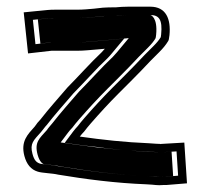

<svg xmlns="http://www.w3.org/2000/svg" viewBox="-20 -548 630 575"><path d="M430 -528H364C351 -528 338.4 -527.2 326 -526H317C309 -526 299.3 -525.7 288 -525L261 -522C244.5 -520.6 229.6 -519 211 -519H145C137 -519 129 -518.7 121 -518L51 -511L64 -388L134 -396H211C232.4 -396 252 -398.5 272 -400L294 -402C290.7 -398 287.3 -394.3 284 -391C251.4 -360.6 212.9 -316.9 182 -286C155.1 -254.6 126 -222.2 101 -190C95 -184 89.3 -177 84 -169C63.4 -145.8 41.4 -125.2 53 -81C59.7 -55.7 73 -40 93 -34C106.3 -29.6 137.3 -29.2 154 -25C238.1 -11 326.6 0.4 419 4C446.7 5.2 448.2 7.9 471 6H479L540 1L532 -121L463 -117C461.7 -116.3 460.7 -116.3 460 -117C454.7 -117 443.3 -117.7 426 -119C353.3 -122 286.1 -129.4 219 -139C223 -144.3 227.3 -149.3 232 -154C238 -162 244.5 -170 251.5 -178C279.2 -209.7 304.4 -237.4 336 -269L371 -304C389.8 -322.8 413.3 -346.9 431 -366L457 -392C468.3 -403.3 477 -414 483 -424C485 -426 486.5 -432.2 487.5 -442.5C492.2 -491 477.5 -528 430 -528ZM364 -503H430C456.6 -503 466.9 -489 462.6 -444.9C462.2 -441 461.5 -437 461.5 -436.7C456.3 -428.2 449.6 -419.9 439.3 -409.7L413 -383.4C394.9 -363.9 372.1 -340.5 353.3 -321.7L318.3 -286.7C286.3 -254.6 260.6 -226.4 232.7 -194.5C225.8 -186.6 218.3 -177.4 213 -170.4C207.2 -164.3 203.5 -159.9 199 -154L173.7 -120.2L215.5 -114.3C242.9 -110.3 270.2 -108.6 296.4 -104.3C341.7 -98.6 378.3 -96 424.5 -94C440.2 -92.8 447.7 -92.4 455.1 -92.1L468.4 -92.3L508.7 -94.6L513.4 -21.9L478 -19H470C449.4 -17.3 451.7 -19.6 420 -21C329.5 -24.5 240.5 -36 159 -49.5C137.4 -54.6 107.2 -55.6 100.5 -57.8C89.7 -61.1 82.4 -67.5 77.2 -87.4C68.9 -118.9 80.6 -127.5 102.7 -152.4C109.1 -159.6 113.9 -167.5 119.8 -173.4C144 -204.6 174.3 -238.6 200.4 -269C233.5 -302.3 269.4 -343.2 301.4 -373C306 -377.6 309.3 -381.3 313.2 -386L351.8 -432.4L269.9 -424.9C249.5 -423.3 230.3 -421 211 -421H132.6L86.2 -415.7L78.5 -488.6L123.3 -493.1C130.1 -493.7 137.8 -494 145 -494H211C231.3 -494 246.6 -495.7 263.4 -497.1L290.1 -500.1C301.7 -500.7 309.6 -501 317 -501H327.2C339.3 -502.2 351.5 -503 364 -503ZM329.2 -501H317C310.8 -501 304.1 -500.8 293.4 -500.2L267.1 -497.3C249.9 -495.8 234 -494 211 -494H145C138.9 -494 133.5 -493.8 126.8 -493.3L93.3 -489.9L101 -417.6L130.4 -421H211C227.6 -421 243.6 -423 266.7 -424.8L365.6 -433.8L329.5 -390.5C325.5 -385.7 322.3 -382.2 317.6 -377.4C285.9 -347.8 249 -305.9 216.6 -273.5C190 -242.4 161.1 -210.1 137 -179.1C131.8 -172.4 125.7 -166.6 120.1 -158.1C98.3 -133.6 82.6 -122.5 92.5 -85.1C98.6 -61.9 108.9 -57 111.2 -56.3C116.5 -55.2 141.3 -54.4 166.3 -48.8C248.2 -35.3 333.3 -24.3 421.6 -20.9C460.1 -19.3 449.6 -17.4 468.3 -19H476.4L498.5 -20.8L493.8 -93.7L472.7 -92.5L451.9 -92.2C366.3 -95.7 291.8 -103 210.1 -114.6L161.7 -121.5L182.8 -149.6C187.2 -155.5 190.7 -159.6 196.8 -165.9C202.7 -173.7 209.4 -182 216.4 -190C244.3 -221.9 270 -250.2 302.1 -282.3L337.1 -317.3C355.9 -336.1 378.6 -359.4 396.7 -378.9L423.1 -405.3C433.3 -415.5 440.7 -424.7 445.5 -432.8C446.2 -433.8 447 -437.7 447.6 -444C452.7 -497.1 431.1 -503 430 -503H364C352.5 -503 340.7 -502.2 329.2 -501Z"/></svg>

Font: Tape
Style: Regular
Weight: 500
Foundry: Cannot Into Space Fonts
Version: Version 0.97